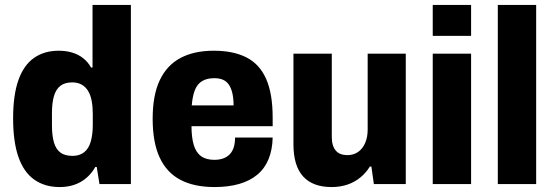

<svg xmlns="http://www.w3.org/2000/svg" viewBox="-20 -744 2241 776"><path d="M221 12Q161 12 118.5 -18Q76 -48 54.5 -109.5Q33 -171 33 -266Q33 -360 54.5 -420.5Q76 -481 117.5 -510Q159 -539 217 -539Q247 -539 272 -531.5Q297 -524 316.5 -508.5Q336 -493 348 -471H354V-724H509V0H382L371 -69H365Q343 -30 306.5 -9Q270 12 221 12ZM273 -114Q302 -114 320.5 -129Q339 -144 347 -172.5Q355 -201 355 -240V-283Q355 -313 350.5 -336.5Q346 -360 336 -376.5Q326 -393 310 -402Q294 -411 272 -411Q242 -411 224 -397Q206 -383 198 -355.5Q190 -328 190 -287V-237Q190 -196 198 -168.5Q206 -141 224 -127.5Q242 -114 273 -114Z M847 12Q765 12 709.5 -17Q654 -46 625.5 -107Q597 -168 597 -264Q597 -360 626 -420.5Q655 -481 710 -510Q765 -539 844 -539Q923 -539 976 -512Q1029 -485 1055.5 -425.5Q1082 -366 1082 -269V-234H754Q754 -189 763 -158.5Q772 -128 792.5 -113Q813 -98 846 -98Q867 -98 883 -104Q899 -110 909.5 -121.5Q920 -133 925 -149.5Q930 -166 930 -188H1082Q1081 -139 1065.5 -101Q1050 -63 1020 -38Q990 -13 946.5 -0.5Q903 12 847 12ZM755 -318H924Q924 -347 919 -368Q914 -389 904.5 -402.5Q895 -416 880.5 -422Q866 -428 846 -428Q816 -428 796.5 -416Q777 -404 767.5 -379.5Q758 -355 755 -318Z M1320 12Q1244 12 1205 -31Q1166 -74 1166 -161V-527H1321V-190Q1321 -172 1325 -158.5Q1329 -145 1337 -135.5Q1345 -126 1357 -121.5Q1369 -117 1384 -117Q1409 -117 1427.5 -130Q1446 -143 1456 -166.5Q1466 -190 1466 -220V-527H1620V0H1491L1481 -71H1475Q1459 -45 1435.5 -26Q1412 -7 1383 2.5Q1354 12 1320 12Z M1729 -599V-724H1884V-599ZM1729 0V-527H1884V0Z M1992 0V-724H2147V0Z"/></svg>

Font: Archivo SemiCondensed ExtraBold
Style: Regular
Weight: 800
Width: 4
Designer: Hector Gatti
Foundry: Omnibus-Type
Version: Version 2.001